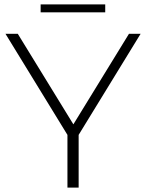

<svg xmlns="http://www.w3.org/2000/svg" viewBox="-20 -854 665 874"><path d="M287 0V-240L5 -700H61L314 -288L567 -700H620L338 -240V0ZM165 -798V-834H459V-798Z"/></svg>

Font: Montserrat Light
Style: Regular
Weight: 300
Designer: Julieta Ulanovsky
Foundry: Julieta Ulanovsky
Version: Version 9.000; ttfautohint (v1.8.4.7-5d5b)